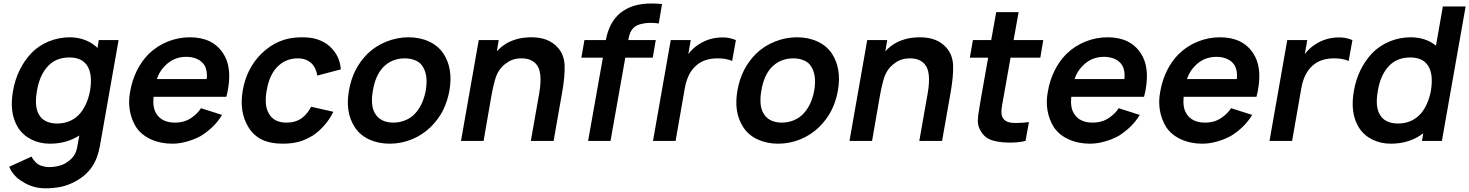

<svg xmlns="http://www.w3.org/2000/svg" viewBox="-20 -786 8196 1071"><path d="M641.5 -562.5 537.5 27Q525 98 492.8 145.2Q460.5 192.5 404 224Q360.5 248 319.2 256.2Q278 264.5 232.5 264.5Q216 264.5 198.8 262Q181.5 259.5 165.2 254.8Q149 250 134.2 243.2Q119.5 236.5 107.5 228Q82 214.5 61.8 192.2Q41.5 170 31.5 144L156 87.5Q163.5 103.5 179 119Q191.5 132.5 212.2 139.2Q233 146 254 146Q282.5 146 310 138.8Q337.5 131.5 357.5 116.5Q382.5 99 395 78.2Q407.5 57.5 412.5 25L422 -30Q351 15.5 258.5 15.5Q201.5 15.5 154.8 -8Q108 -31.5 81 -74Q30 -154.5 53 -281Q63.5 -341 89 -393.8Q114.5 -446.5 154 -488.5Q175 -510.5 200 -527.2Q225 -544 252.8 -555.2Q280.5 -566.5 309.8 -572.2Q339 -578 368.5 -578Q415 -578 455.2 -562.5Q495.5 -547 524 -518.5L531 -562.5ZM416.5 -142.5Q440.5 -165.5 457.8 -202.2Q475 -239 482.5 -281Q489.5 -323.5 486 -359.5Q482.5 -395.5 465.5 -421Q435.5 -465.5 367.5 -465.5Q288 -465.5 242.5 -411.5Q200.5 -363.5 186.5 -281Q171 -195.5 195 -151Q208.5 -124 235.2 -110.5Q262 -97 298 -97Q369 -97 416.5 -142.5Z M851 -154Q865.5 -128.5 892.2 -115.2Q919 -102 955 -102Q1008.5 -102 1046.5 -128Q1064 -140 1077.8 -153.5Q1091.5 -167 1101 -182.5L1218.5 -145Q1197.5 -109 1165.8 -78.5Q1134 -48 1099 -27Q1062.5 -7.5 1021.2 4Q980 15.5 940.5 15.5Q875.5 15.5 821.5 -9Q768 -33.5 738.5 -78Q712.5 -120.5 704 -170.5Q695.5 -220.5 706 -275Q716.5 -337 743 -391Q769.5 -445 810 -485.5Q856.5 -530.5 916 -554.2Q975.5 -578 1039.5 -578Q1165.5 -578 1224 -489.5Q1274 -415 1252 -289.5Q1251 -282.5 1248.8 -271.5Q1246.5 -260.5 1242.5 -246H836.5Q831 -185.5 851 -154ZM899 -417.5Q869 -387.5 855 -345H1133Q1138.5 -391 1120.5 -422Q1106 -445 1079.5 -457Q1053 -469 1019.5 -469Q947.5 -469 899 -417.5Z M1750 -364.5Q1742.5 -410 1715.5 -434.5Q1686.5 -460.5 1641.5 -460.5Q1570.5 -460.5 1523.5 -409.5Q1481.5 -364.5 1467.5 -281Q1453 -197.5 1479 -154Q1507 -102 1578 -102Q1628 -102 1663.5 -127Q1695 -150.5 1715.5 -190.5L1839.5 -162.5Q1820.5 -123 1790.2 -88Q1760 -53 1725 -30Q1704 -17.5 1684.5 -8.8Q1665 0 1646 5Q1607.5 15.5 1557 15.5Q1488 15.5 1441 -7.2Q1394 -30 1365.5 -77Q1313.5 -162.5 1334 -281Q1355 -403.5 1437 -485.5Q1485 -532.5 1539.8 -555.2Q1594.5 -578 1663.5 -578Q1708.5 -578 1740 -569.5Q1772 -561 1803 -540.5Q1836 -516.5 1857 -481Q1878 -445.5 1881 -399Z M1958 -78Q1905 -160.5 1926.5 -281Q1947.5 -403.5 2029.5 -485.5Q2075 -530 2135.5 -554Q2196 -578 2259 -578Q2322.5 -578 2374 -554Q2425.5 -530 2454.5 -485.5Q2508 -402.5 2487 -281Q2476.5 -222 2451.8 -172Q2427 -122 2383 -78Q2336 -32.5 2276.8 -8.5Q2217.5 15.5 2153.5 15.5Q2090 15.5 2038.5 -8.5Q1987 -32.5 1958 -78ZM2341 -409.5Q2328.5 -435 2300.5 -447.8Q2272.5 -460.5 2238 -460.5Q2202 -460.5 2171 -447.8Q2140 -435 2116 -409.5Q2074 -364.5 2060 -281Q2045.5 -197.5 2071.5 -154Q2086 -128.5 2112.2 -115.2Q2138.5 -102 2174.5 -102Q2209 -102 2241.2 -115.2Q2273.5 -128.5 2296.5 -154Q2340 -201.5 2355 -281Q2368.5 -362.5 2341 -409.5Z M3116 -272 3068 0H2941L2988 -266.5Q3008.5 -387 2971 -428Q2943 -460.5 2889 -460.5Q2839.5 -460.5 2805.5 -434.5Q2764.5 -407 2746 -356Q2740.5 -340 2733.8 -312.2Q2727 -284.5 2720 -245L2677.5 0H2551.5L2650.5 -562.5H2762L2751.5 -500L2765 -513.5Q2796.5 -543.5 2837.2 -559.2Q2878 -575 2920 -577Q2924 -577.5 2930.2 -577.8Q2936.5 -578 2945 -578Q3040.5 -578 3091 -521Q3127 -482 3129.5 -421Q3131.5 -360.5 3116 -272Z M3486.5 -572 3484.5 -562.5H3638L3621 -464.5H3468L3385.5 0H3260.5L3343 -464.5H3223L3240 -562.5H3359.5Q3377.5 -660 3437.5 -711.5Q3475 -741.5 3517.8 -754Q3560.5 -766.5 3613 -766.5Q3643 -766.5 3673 -763.5L3654.5 -655Q3634 -658.5 3609.5 -658.5Q3599.5 -658.5 3589.5 -657.8Q3579.5 -657 3570 -655Q3530.5 -649 3511.8 -628.8Q3493 -608.5 3486.5 -572Z M4085 -562.5 4064 -446Q4031 -460.5 3983 -460.5Q3908.5 -460.5 3864 -421Q3837 -397 3822 -365.5Q3807 -334 3799.5 -291.5L3748.5 0H3622.5L3721.5 -562.5H3833L3819.5 -484.5Q3846.5 -520.5 3886 -543.5Q3937.5 -574.5 3999.5 -577Q4042.5 -580 4085 -562.5Z M4125 -78Q4072 -160.5 4093.5 -281Q4114.5 -403.5 4196.5 -485.5Q4242 -530 4302.5 -554Q4363 -578 4426 -578Q4489.5 -578 4541 -554Q4592.5 -530 4621.5 -485.5Q4675 -402.5 4654 -281Q4643.5 -222 4618.8 -172Q4594 -122 4550 -78Q4503 -32.5 4443.8 -8.5Q4384.5 15.5 4320.5 15.5Q4257 15.5 4205.5 -8.5Q4154 -32.5 4125 -78ZM4508 -409.5Q4495.5 -435 4467.5 -447.8Q4439.5 -460.5 4405 -460.5Q4369 -460.5 4338 -447.8Q4307 -435 4283 -409.5Q4241 -364.5 4227 -281Q4212.5 -197.5 4238.5 -154Q4253 -128.5 4279.2 -115.2Q4305.5 -102 4341.5 -102Q4376 -102 4408.2 -115.2Q4440.5 -128.5 4463.5 -154Q4507 -201.5 4522 -281Q4535.5 -362.5 4508 -409.5Z M5283 -272 5235 0H5108L5155 -266.5Q5175.5 -387 5138 -428Q5110 -460.5 5056 -460.5Q5006.5 -460.5 4972.5 -434.5Q4931.5 -407 4913 -356Q4907.5 -340 4900.8 -312.2Q4894 -284.5 4887 -245L4844.5 0H4718.5L4817.5 -562.5H4929L4918.5 -500L4932 -513.5Q4963.5 -543.5 5004.2 -559.2Q5045 -575 5087 -577Q5091 -577.5 5097.2 -577.8Q5103.5 -578 5112 -578Q5207.5 -578 5258 -521Q5294 -482 5296.5 -421Q5298.5 -360.5 5283 -272Z M5576.5 -236.5Q5575.5 -227.5 5570.5 -203Q5566 -177.5 5566 -161.8Q5566 -146 5570.5 -135.5Q5583.5 -104.5 5625.5 -101Q5629.5 -100.5 5635.2 -100.2Q5641 -100 5649.5 -100Q5665.5 -100 5683 -101.2Q5700.5 -102.5 5719.5 -105L5700.5 0Q5664 9.5 5611 9.5Q5574.5 9.5 5545.5 4Q5507 -2 5483.5 -18.2Q5460 -34.5 5444.5 -66.5Q5434 -88.5 5434.5 -115Q5435 -141.5 5442.5 -180L5450.5 -230L5492 -464.5H5390L5407 -562.5H5509L5537 -718.5H5662L5634 -562.5H5799.5L5783 -464.5H5617Z M5970 -154Q5984.5 -128.5 6011.2 -115.2Q6038 -102 6074 -102Q6127.5 -102 6165.5 -128Q6183 -140 6196.8 -153.5Q6210.5 -167 6220 -182.5L6337.5 -145Q6316.5 -109 6284.8 -78.5Q6253 -48 6218 -27Q6181.5 -7.5 6140.2 4Q6099 15.5 6059.5 15.5Q5994.5 15.5 5940.5 -9Q5887 -33.5 5857.5 -78Q5831.5 -120.5 5823 -170.5Q5814.5 -220.5 5825 -275Q5835.5 -337 5862 -391Q5888.5 -445 5929 -485.5Q5975.5 -530.5 6035 -554.2Q6094.5 -578 6158.5 -578Q6284.5 -578 6343 -489.5Q6393 -415 6371 -289.5Q6370 -282.5 6367.8 -271.5Q6365.5 -260.5 6361.5 -246H5955.5Q5950 -185.5 5970 -154ZM6018 -417.5Q5988 -387.5 5974 -345H6252Q6257.5 -391 6239.5 -422Q6225 -445 6198.5 -457Q6172 -469 6138.5 -469Q6066.5 -469 6018 -417.5Z M6597 -154Q6611.5 -128.5 6638.2 -115.2Q6665 -102 6701 -102Q6754.5 -102 6792.5 -128Q6810 -140 6823.8 -153.5Q6837.5 -167 6847 -182.5L6964.5 -145Q6943.5 -109 6911.8 -78.5Q6880 -48 6845 -27Q6808.5 -7.5 6767.2 4Q6726 15.5 6686.5 15.5Q6621.5 15.5 6567.5 -9Q6514 -33.5 6484.5 -78Q6458.5 -120.5 6450 -170.5Q6441.5 -220.5 6452 -275Q6462.5 -337 6489 -391Q6515.5 -445 6556 -485.5Q6602.5 -530.5 6662 -554.2Q6721.5 -578 6785.5 -578Q6911.5 -578 6970 -489.5Q7020 -415 6998 -289.5Q6997 -282.5 6994.8 -271.5Q6992.5 -260.5 6988.5 -246H6582.5Q6577 -185.5 6597 -154ZM6645 -417.5Q6615 -387.5 6601 -345H6879Q6884.5 -391 6866.5 -422Q6852 -445 6825.5 -457Q6799 -469 6765.5 -469Q6693.5 -469 6645 -417.5Z M7524 -562.5 7503 -446Q7470 -460.5 7422 -460.5Q7347.5 -460.5 7303 -421Q7276 -397 7261 -365.5Q7246 -334 7238.5 -291.5L7187.5 0H7061.5L7160.5 -562.5H7272L7258.5 -484.5Q7285.5 -520.5 7325 -543.5Q7376.5 -574.5 7438.5 -577Q7481.5 -580 7524 -562.5Z M8155.5 -750 8023 0H7912L7919 -42.5Q7843.5 15.5 7738 15.5Q7681 15.5 7634.2 -8Q7587.5 -31.5 7560.5 -74Q7509.5 -154.5 7532.5 -281Q7543 -341 7568.5 -393.8Q7594 -446.5 7633.5 -488.5Q7654.5 -510.5 7679.5 -527.2Q7704.5 -544 7732.2 -555.2Q7760 -566.5 7789.2 -572.2Q7818.5 -578 7848 -578Q7890.5 -578 7926.8 -566Q7963 -554 7990 -531L8028.5 -750ZM7962 -281Q7969 -323.5 7965.5 -359.5Q7962 -395.5 7945 -421Q7915 -465.5 7847 -465.5Q7767.5 -465.5 7722 -411.5Q7680 -363.5 7666 -281Q7650.5 -195.5 7674.5 -151Q7688 -124 7714.8 -110.5Q7741.5 -97 7777.5 -97Q7848.5 -97 7896 -142.5Q7920 -165.5 7937.2 -202.2Q7954.5 -239 7962 -281Z"/></svg>

Font: Russisch Sans
Style: Bold Italic
Weight: 700
Italic angle: -10°
Designer: Michael Sharanda (font) & Cristiano Sobral (main changes)
Foundry: Michael Sharanda
Version: Version 2.00;September 8, 2020;FontCreator 13.0.0.2681 64-bi